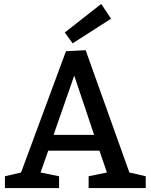

<svg xmlns="http://www.w3.org/2000/svg" viewBox="-20 -955 765 975"><path d="M5 0V-60L87 -79L315 -695L415 -700L637 -79L720 -60V0H430V-60L523 -79L485 -190H225L186 -79L280 -60V0ZM357 -571 252 -270H458ZM544 -860 349 -735 309 -790 494 -935Z"/></svg>

Font: Bitter
Style: Regular
Weight: 400
Designer: Sol Matas
Foundry: Sol Matas
Version: Version 1.001